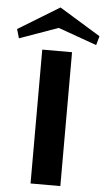

<svg xmlns="http://www.w3.org/2000/svg" viewBox="-143 -1070 609 1110"><g transform="rotate(5 162.0 -514.5)"><path d="M78.1 -776.9H251V0H78.1ZM-77.1 -882.8 162.1 -1028.8 400.9 -882.8 386.2 -830.1 162.1 -910.2 -62 -830.1Z"/></g></svg>

Font: Sporting Grotesque
Style: Gras
Weight: 700
Designer: Lucas LE BIHAN
Foundry: Lucas LE BIHAN
Version: Version 1.001